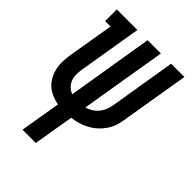

<svg xmlns="http://www.w3.org/2000/svg" viewBox="-215 -627 930 930"><g transform="rotate(45 250.0 -162.5)"><path d="M114 205 149 -3Q126 -7 104 -16.5Q82 -26 65.5 -41Q49 -56 38 -77Q27 -98 22 -120.5Q17 -143 18 -168Q19 -193 23 -217L62 -450H25V-530H166L112 -204Q109 -186 109 -167.5Q109 -149 115.5 -133Q122 -117 134 -105Q146 -93 163 -87L236 -530H327L253 -86Q270 -91 286 -101Q302 -111 313.5 -125Q325 -139 331.5 -155.5Q338 -172 341 -189L397 -530H488L429 -176Q426 -154 418.5 -132.5Q411 -111 397.5 -91.5Q384 -72 366 -56Q348 -40 327 -29Q306 -18 284 -11.5Q262 -5 240 -3L205 205Z"/></g></svg>

Font: Iosevka Slab Medium
Style: Italic
Weight: 500
Italic angle: -9°
Monospace: yes
Designer: Belleve Invis
Foundry: Belleve Invis
Version: Version 11.1.0; ttfautohint (v1.8.3)